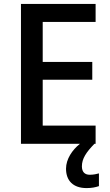

<svg xmlns="http://www.w3.org/2000/svg" viewBox="-20 -734 562 980"><path d="M438 158C413 158 398 144 398 115C398 76 420 43 462 0H468V-93H198V-327H451V-418H198V-622H468V-714H87V0H388C349 31 317 78 317 127C317 188 353 226 422 226C449 226 467 222 485 216V151C475 154 457 158 438 158Z"/></svg>

Font: Noto Sans Thai Medium
Style: Regular
Weight: 500
Designer: Monotype Design Team
Foundry: Monotype Imaging Inc.
Version: Version 1.901